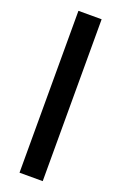

<svg xmlns="http://www.w3.org/2000/svg" viewBox="-147 -793 528 836"><g transform="rotate(20 117.0 -375.0)"><path d="M63 0V-750H170.5V0Z"/></g></svg>

Font: Mohave SemiBold
Style: Regular
Weight: 600
Designer: Gumpita Rahayu
Foundry: Tokotype
Version: Version 2.003